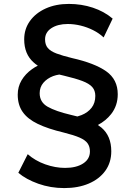

<svg xmlns="http://www.w3.org/2000/svg" viewBox="-20 -735 674 980"><path d="M308 225Q238 225 175.5 202.8Q113 180.5 73.5 147L121.5 52Q159.5 85.5 211 103.8Q262.5 122 312 122Q369.5 122 404.2 99.5Q439 77 439 38Q439 13.5 427.2 -3.2Q415.5 -20 386.2 -32.8Q357 -45.5 305 -58.5Q225 -77.5 173 -102.5Q121 -127.5 95.8 -163.5Q70.5 -199.5 70.5 -252Q70.5 -292 90 -325Q109.5 -358 144 -382.5Q157.5 -392 173 -400Q161 -407.5 151.5 -416.5Q103.5 -459 103.5 -534Q103.5 -587 132.8 -627.8Q162 -668.5 213.5 -691.8Q265 -715 331.5 -715Q396 -715 454 -695.8Q512 -676.5 555 -640L509 -544Q485.5 -566 455 -581.2Q424.5 -596.5 391.2 -604.5Q358 -612.5 326 -612.5Q274.5 -612.5 242.2 -591.2Q210 -570 210 -534Q210 -506.5 224 -490Q238 -473.5 268.2 -462Q298.5 -450.5 348 -438.5Q463.5 -412.5 522.2 -371Q581 -329.5 581 -254Q581 -196 547.5 -153Q521 -119 479.5 -97Q489.5 -90.5 498 -83.5Q548 -41 548 37Q548 94.5 517.5 136.8Q487 179 433 202Q379 225 308 225ZM375 -140.5Q386 -143.5 396 -147.5Q428.5 -160.5 447.5 -185Q466.5 -209.5 466.5 -245.5Q466.5 -273 450.8 -290.8Q435 -308.5 399.8 -321.8Q364.5 -335 307.5 -348.5Q294.5 -351.5 282.5 -354.5Q266 -352 251 -346.5Q220 -334.5 201.2 -312.2Q182.5 -290 182.5 -259Q182.5 -213.5 223.2 -190.2Q264 -167 340.5 -149Q358.5 -145 375 -140.5Z"/></svg>

Font: Geologica EX Med
Style: Regular
Weight: 500
Designer: Sindre Bremnes, Frode Helland
Foundry: Monokrom Skriftforlag AS
Version: Version 1.010;gftools[0.9.28]